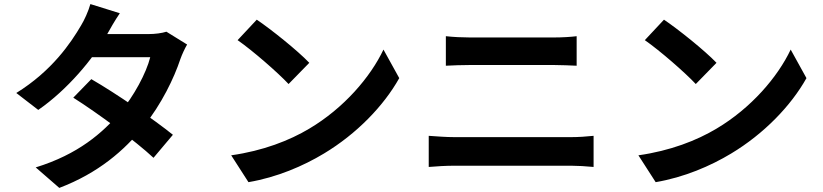

<svg xmlns="http://www.w3.org/2000/svg" viewBox="-20 -857 4040 943"><path d="M428.5 -468.3 339.9 -377.3C456.8 -303.5 646.3 -164 733.9 -81.9L829.2 -195C736.7 -269.6 551.6 -397.3 428.5 -468.3ZM899 -638.3 797.3 -701.3C774.8 -694 741.2 -689.7 710.4 -689.7H425.7L379.6 -576.2H717.9C698.7 -498.6 637 -383.8 569.5 -304.5C483.9 -204.6 364.4 -99.1 155.4 -34.8L271.3 65.9C462.4 -6.8 590.7 -118.1 684.8 -235.1C774.1 -346.5 835.2 -474.2 865.8 -566.7C874.8 -591.6 887.8 -619.2 899 -638.3ZM568.5 -792 423.9 -837C414.6 -802.9 393.5 -756.8 378.4 -732.5C327.8 -645.9 235.1 -508.6 60 -400.3L167.9 -317.1C311.2 -416.3 439.4 -569.4 507 -690.2C518.9 -711.7 544.5 -757.1 568.5 -792Z M1241.1 -760.4 1147 -659.8C1219.9 -609.3 1345.2 -500.1 1397.3 -444.3L1499.1 -548.5C1440.9 -609.4 1310.7 -713.4 1241.1 -760.4ZM1115.5 -94.2 1200.3 37.7C1341 13.7 1469.7 -41.8 1571 -102.9C1732.3 -199.8 1865.1 -337.7 1940.9 -473.3L1863.4 -613.5C1799.7 -478.9 1669.5 -326.3 1498.8 -225C1401.9 -167.1 1272.4 -116.4 1115.5 -94.2Z M2169.8 -679.2V-534.2C2203.9 -536 2249.8 -537.7 2287.8 -537.7C2343.1 -537.7 2648.2 -537.7 2701.2 -537.7C2736.1 -537.7 2783 -535.4 2812.2 -534.2V-679.2C2783.8 -675.6 2741 -673 2701.2 -673C2646.4 -673 2372 -673 2287.1 -673C2252.9 -673 2206.2 -675 2169.8 -679.2ZM2085.7 -189.9V-37C2123.3 -40.3 2171.8 -43.1 2211.1 -43.1C2274.8 -43.1 2722.8 -43.1 2785.2 -43.1C2814.6 -43.1 2859.7 -40.5 2895.4 -37V-189.9C2861.2 -186.1 2819 -183.5 2785.2 -183.5C2722.8 -183.5 2274.8 -183.5 2211.1 -183.5C2171.8 -183.5 2124.9 -187.1 2085.7 -189.9Z M3241.1 -760.4 3147 -659.8C3219.9 -609.3 3345.2 -500.1 3397.3 -444.3L3499.1 -548.5C3440.9 -609.4 3310.7 -713.4 3241.1 -760.4ZM3115.5 -94.2 3200.3 37.7C3341 13.7 3469.7 -41.8 3571 -102.9C3732.3 -199.8 3865.1 -337.7 3940.9 -473.3L3863.4 -613.5C3799.7 -478.9 3669.5 -326.3 3498.8 -225C3401.9 -167.1 3272.4 -116.4 3115.5 -94.2Z"/></svg>

Font: Source Han Sans JP VF
Style: Regular
Weight: 250
Designer: Ryoko NISHIZUKA 西塚涼子 (kana, bopomofo & ideographs); Paul D. Hunt (Latin, Greek & Cyrillic); Sandoll Communications 산돌커뮤니
Foundry: Adobe
Version: Version 2.004;hotconv 1.0.118;makeotfexe 2.5.65603